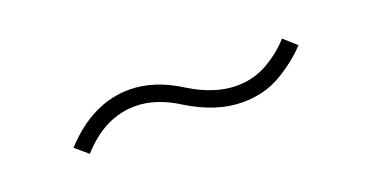

<svg xmlns="http://www.w3.org/2000/svg" viewBox="-22 -534 783 405"><g transform="rotate(-20 370.0 -331.5)"><path d="M262 -385Q318 -385 376 -348Q430 -315 479 -315Q517 -315 548.5 -333Q580 -351 602 -376L630 -351Q604 -323 566 -300.5Q528 -278 479 -278Q420 -278 357 -317Q308 -348 262 -348Q193 -348 138 -286L110 -310Q179 -385 262 -385Z"/></g></svg>

Font: M Major Mono Display
Style: Regular
Weight: 400
Designer: Emre Parlak
Foundry: Emre Parlak
Version: Version 2.000; ttfautohint (v1.8) -l 8 -r 50 -G 200 -x 14 -D